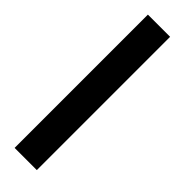

<svg xmlns="http://www.w3.org/2000/svg" viewBox="-257 -757 764 764"><g transform="rotate(45 125.0 -375.0)"><path d="M167 -750V0H42V-750Z"/></g></svg>

Font: okolaks
Style: Bold
Weight: 600
Width: 8
Version: Version 000.6.0